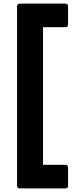

<svg xmlns="http://www.w3.org/2000/svg" viewBox="-20 -839 417 1058"><path d="M88 199H341C350 199 355 194 355 185V84C355 75 350 69 341 69H217V-689H341C350 -689 355 -694 355 -703V-804C355 -813 350 -819 341 -819H88C79 -819 74 -813 74 -804V185C74 194 79 199 88 199Z"/></svg>

Font: LINE Seed JP_OTF Bold
Style: Regular
Weight: 700
Designer: LINE & Fontrix & Fontworks
Version: Version 1.009